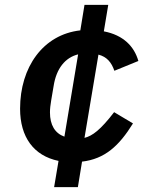

<svg xmlns="http://www.w3.org/2000/svg" viewBox="-20 -650 640 784"><path d="M201 114H298L315 10C408 -1 466 -54 523 -146L446 -192C390 -119 357 -95 325 -87L382 -427C416 -418 435 -396 447 -361L545 -401C528 -461 483 -507 404 -522L422 -630H325L308 -526C156 -509 62 -376 62 -206C62 -91 117 -14 219 7ZM184 -191C184 -206 186 -222 189 -240L199 -299C210 -370 246 -415 299 -428L243 -92C204 -106 184 -140 184 -191Z"/></svg>

Font: IBM Plex Mono SmBld
Style: Italic
Weight: 600
Italic angle: -9.5°
Monospace: yes
Designer: Mike Abbink, Paul van der Laan, Pieter van Rosmalen
Foundry: Bold Monday
Version: Version 2.004